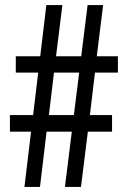

<svg xmlns="http://www.w3.org/2000/svg" viewBox="-20 -734 500 754"><path d="M333 -282H420V-217H325L298 0H235L262 -217H163L137 0H76L102 -217H19V-282H110L130 -449H42V-513H138L162 -714H225L200 -513H299L324 -714H385L360 -513H443V-449H353ZM270 -282 291 -449H192L172 -282Z"/></svg>

Font: Noto Sans UI Cond
Style: Regular
Weight: 400
Width: 3
Designer: Monotype Design Team
Foundry: Monotype Imaging Inc.
Version: Version 1.001